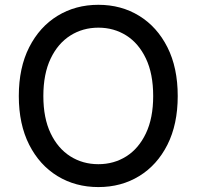

<svg xmlns="http://www.w3.org/2000/svg" viewBox="-20 -757 806 787"><path d="M383.3 9.8Q289.6 9.8 215.8 -35.2Q142.1 -80.1 99.6 -163.8Q57.1 -247.6 57.1 -363.3Q57.1 -479.5 99.6 -563.2Q142.1 -647 215.8 -692.1Q289.6 -737.3 383.3 -737.3Q477.1 -737.3 550.5 -692.1Q624 -647 666.3 -563.2Q708.5 -479.5 708.5 -363.3Q708.5 -247.6 666.3 -163.8Q624 -80.1 550.5 -35.2Q477.1 9.8 383.3 9.8ZM383.3 -84Q446.8 -84 497.6 -116Q548.3 -147.9 578.1 -210.4Q607.9 -272.9 607.9 -363.3Q607.9 -454.6 578.1 -517.1Q548.3 -579.6 497.6 -611.6Q446.8 -643.6 383.3 -643.6Q319.3 -643.6 268.3 -611.3Q217.3 -579.1 187.5 -516.6Q157.7 -454.1 157.7 -363.3Q157.7 -272.9 187.5 -210.7Q217.3 -148.4 268.3 -116.2Q319.3 -84 383.3 -84Z"/></svg>

Font: Inter Cardless
Style: Regular
Weight: 400
Designer: Rasmus Andersson
Foundry: rsms
Version: Version 4.001;git-9221beed3